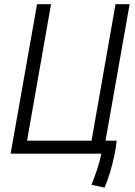

<svg xmlns="http://www.w3.org/2000/svg" viewBox="-20 -713 626 891"><path d="M394 0H29.3L151.9 -693.4H216.8L105.5 -60.1H404.8L516.1 -693.4H581.5L469.7 -60.1H521.5Q519 -31.7 511 7.1Q502.9 45.9 491 85.7Q479 125.5 465.3 157.7L404.3 144.5Q418.5 110.4 431.4 71.5Q444.3 32.7 450.2 0Z"/></svg>

Font: Cascadia Mono Light
Style: Italic
Weight: 300
Italic angle: -10°
Monospace: yes
Designer: Aaron Bell
Foundry: Saja Typeworks
Version: Version 2404.023; ttfautohint (v1.8.4)